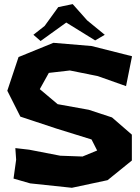

<svg xmlns="http://www.w3.org/2000/svg" viewBox="-20 -895 680 935"><path d="M142.6 -725.6 177.7 -695.3 302.7 -785.2 443.4 -698.2 490.2 -725.6 404.3 -795.9 334 -875 263.7 -860.4 197.3 -768.6ZM623 -621.1 425.8 -670.9 240.2 -686.5 70.3 -617.2 15.6 -453.1 79.1 -327.1 252.9 -269.5 425.8 -215.8 453.1 -162.1 381.8 -132.8 273.4 -136.7 122.1 -166 54.7 -173.8 58.6 -117.2 45.9 -25.4 127 -2 330.1 19.5 503.9 -17.6 622.1 -113.3V-239.3L525.4 -323.2L412.1 -360.4L260.7 -387.7L173.8 -460.9L217.8 -540L320.3 -551.8L456.1 -524.4L593.8 -475.6Z"/></svg>

Font: MaokenAssortedSans-TC
Style: Regular
Weight: 500
Version: Version 0.83